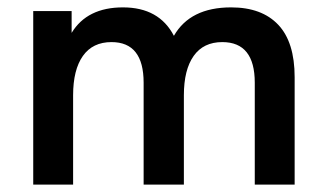

<svg xmlns="http://www.w3.org/2000/svg" viewBox="-20 -500 888 520"><path d="M778 0H670V-276Q670 -386 582 -386Q531 -386 504.5 -348.5Q478 -311 478 -242V0H369V-276Q369 -386 282 -386Q231 -386 204.5 -348.5Q178 -311 178 -242V0H70V-470H174V-411Q216 -480 313 -480Q411 -480 451 -403Q495 -480 606 -480Q689 -480 733.5 -433Q778 -386 778 -291Z"/></svg>

Font: Celebes SemiBold
Style: Regular
Weight: 600
Designer: Anugrah Pasau
Foundry: Lafontype
Version: Version 1.000